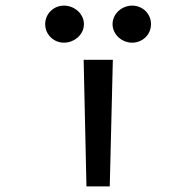

<svg xmlns="http://www.w3.org/2000/svg" viewBox="-20 -664 681 684"><path d="M451 -512C488 -512 518 -541 518 -578C518 -615 488 -644 451 -644C414 -644 381 -615 381 -578C381 -541 414 -512 451 -512ZM208 -512C245 -512 279 -541 279 -578C279 -615 245 -644 208 -644C171 -644 141 -615 141 -578C141 -541 171 -512 208 -512ZM382 -451H278L288 0H371Z"/></svg>

Font: Charger Monospace
Style: Regular
Weight: 400
Designer: Jasper
Foundry: Cannot Into Space Fonts
Version: Version 0.980